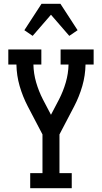

<svg xmlns="http://www.w3.org/2000/svg" viewBox="-20 -997 540 1017"><path d="M140 0V-80H205V-285L127 -434Q100 -486 84 -541.5Q68 -597 67 -655H24V-735H199V-655H157Q158 -607 171.5 -560.5Q185 -514 207 -471L250 -389L293 -471Q315 -514 328.5 -560.5Q342 -607 343 -655H301V-735H476V-655H433Q432 -597 416 -541.5Q400 -486 373 -434L295 -285V-80H360V0ZM153 -807 109 -837 200 -977H300L391 -837L347 -807L250 -919Z"/></svg>

Font: Iosevka Curly Slab Medium
Style: Regular
Weight: 500
Monospace: yes
Designer: Belleve Invis
Foundry: Belleve Invis
Version: Version 22.1.2; ttfautohint (v1.8.4)